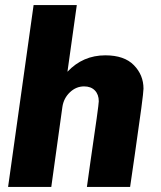

<svg xmlns="http://www.w3.org/2000/svg" viewBox="-20 -740 638 760"><path d="M548 -389Q548 -365 513 -124L495 0H324L338 -100Q371 -324 371 -339Q371 -366 355.5 -382Q340 -398 313 -398Q281 -398 256.5 -374.5Q232 -351 227 -317L183 0H12L113 -720H284L247 -456Q308 -521 397 -521Q472 -521 510 -482Q548 -443 548 -389Z"/></svg>

Font: Chivo ExtraBold Italic
Style: Regular
Weight: 800
Italic angle: -8.05°
Designer: Hector Gatti
Foundry: Omnibus-Type
Version: Version 1.007